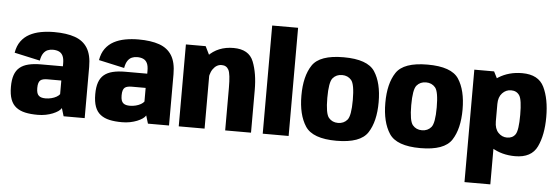

<svg xmlns="http://www.w3.org/2000/svg" viewBox="-58 -976 4040 1388"><g transform="rotate(5 1962.0 -282.0)"><path d="M232 6Q263 6 290.8 0.5Q318.5 -5 341.2 -14.2Q364 -23.5 380 -34.5Q396 -45.5 403 -58L420.5 0H573.5V-372Q573.5 -458.5 542.5 -508.2Q511.5 -558 451 -579.2Q390.5 -600.5 300.5 -600.5Q249.5 -600.5 204 -592Q158.5 -583.5 122 -564Q85.5 -544.5 61 -511Q36.5 -477.5 28 -427L214 -386Q220 -420.5 233 -439.2Q246 -458 263.5 -465.2Q281 -472.5 301 -472.5Q327 -472.5 345.5 -464.2Q364 -456 374 -436Q384 -416 384 -380V-359.5H225Q173 -359.5 134.8 -350.2Q96.5 -341 71.5 -320.2Q46.5 -299.5 34.5 -265Q22.5 -230.5 22.5 -179.5Q22.5 -124.5 35.8 -88.5Q49 -52.5 76 -31.8Q103 -11 141.8 -2.5Q180.5 6 232 6ZM278.5 -117.5Q263.5 -117.5 251.5 -120.5Q239.5 -123.5 230.8 -130.8Q222 -138 217.5 -151.5Q213 -165 213 -187Q213 -209.5 217.5 -223.2Q222 -237 230.5 -243.8Q239 -250.5 251.8 -253.2Q264.5 -256 280.5 -256H381.5V-157Q374 -146.5 358 -137.2Q342 -128 321.2 -122.8Q300.5 -117.5 278.5 -117.5Z M844 6Q875 6 902.8 0.5Q930.5 -5 953.2 -14.2Q976 -23.5 992 -34.5Q1008 -45.5 1015 -58L1032.5 0H1185.5V-372Q1185.5 -458.5 1154.5 -508.2Q1123.5 -558 1063 -579.2Q1002.5 -600.5 912.5 -600.5Q861.5 -600.5 816 -592Q770.5 -583.5 734 -564Q697.5 -544.5 673 -511Q648.5 -477.5 640 -427L826 -386Q832 -420.5 845 -439.2Q858 -458 875.5 -465.2Q893 -472.5 913 -472.5Q939 -472.5 957.5 -464.2Q976 -456 986 -436Q996 -416 996 -380V-359.5H837Q785 -359.5 746.8 -350.2Q708.5 -341 683.5 -320.2Q658.5 -299.5 646.5 -265Q634.5 -230.5 634.5 -179.5Q634.5 -124.5 647.8 -88.5Q661 -52.5 688 -31.8Q715 -11 753.8 -2.5Q792.5 6 844 6ZM890.5 -117.5Q875.5 -117.5 863.5 -120.5Q851.5 -123.5 842.8 -130.8Q834 -138 829.5 -151.5Q825 -165 825 -187Q825 -209.5 829.5 -223.2Q834 -237 842.5 -243.8Q851 -250.5 863.8 -253.2Q876.5 -256 892.5 -256H993.5V-157Q986 -146.5 970 -137.2Q954 -128 933.2 -122.8Q912.5 -117.5 890.5 -117.5Z M1256 0H1443.5V-505L1399.5 -594.5H1256ZM1593 0H1780.5V-309Q1780.5 -430.5 1747 -514.8Q1713.5 -599 1602 -599Q1488.5 -599 1417.8 -524.2Q1347 -449.5 1347 -364.5L1438.5 -333Q1438.5 -396 1464 -432.2Q1489.5 -468.5 1527 -468.5Q1562 -468.5 1577.5 -439Q1593 -409.5 1593 -309.5Z M1865.5 0H2053.5V-785H1865.5Z M2400.5 4.5Q2574 4.5 2627.2 -77.8Q2680.5 -160 2680.5 -299.5Q2680.5 -440 2627.2 -520.8Q2574 -601.5 2400.5 -601.5Q2227.5 -601.5 2173.8 -520.8Q2120 -440 2120 -299.5Q2120 -160 2173.8 -77.8Q2227.5 4.5 2400.5 4.5ZM2400.5 -125Q2358.5 -125 2333.2 -155Q2308 -185 2308 -299Q2308 -413 2333.2 -442.8Q2358.5 -472.5 2400.5 -472.5Q2442.5 -472.5 2467.8 -442.8Q2493 -413 2493 -299Q2493 -185 2467.8 -155Q2442.5 -125 2400.5 -125Z M3009.5 4.5Q3183 4.5 3236.2 -77.8Q3289.5 -160 3289.5 -299.5Q3289.5 -440 3236.2 -520.8Q3183 -601.5 3009.5 -601.5Q2836.5 -601.5 2782.8 -520.8Q2729 -440 2729 -299.5Q2729 -160 2782.8 -77.8Q2836.5 4.5 3009.5 4.5ZM3009.5 -125Q2967.5 -125 2942.2 -155Q2917 -185 2917 -299Q2917 -413 2942.2 -442.8Q2967.5 -472.5 3009.5 -472.5Q3051.5 -472.5 3076.8 -442.8Q3102 -413 3102 -299Q3102 -185 3076.8 -155Q3051.5 -125 3009.5 -125Z M3349 221.5H3536.5V-507.5L3492.5 -594.5H3349ZM3696.5 3Q3815 3 3856 -82.5Q3897 -168 3897 -298.5Q3897 -429.5 3856 -514.5Q3815 -599.5 3696.5 -599.5Q3600 -599.5 3525.8 -553Q3451.5 -506.5 3451.5 -436.5L3536.5 -362Q3536.5 -412 3563.2 -440.5Q3590 -469 3627 -469Q3667.5 -469 3687.8 -438.5Q3708 -408 3708 -298Q3708 -186 3687.8 -156Q3667.5 -126 3627 -126Q3590 -126 3563.2 -154.2Q3536.5 -182.5 3536.5 -235L3451.5 -158.5Q3451.5 -88 3525.8 -42.5Q3600 3 3696.5 3Z"/></g></svg>

Font: Anybody SemiCondensed ExtraBold
Style: Regular
Weight: 800
Width: 4
Version: Version 1.113;gftools[0.9.25]